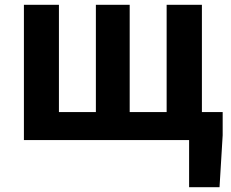

<svg xmlns="http://www.w3.org/2000/svg" viewBox="-20 -580 958 795"><path d="M816 -116V-560H670V-116H517V-560H377V-116H224V-560H79V0H763V195H889L902 -20V-116Z"/></svg>

Font: Source Han Sans Old Style Bold
Style: Regular
Weight: 700
Designer: Ryoko NISHIZUKA (kana & ideographs); Paul D. Hunt (Latin, Greek & Cyrillic); Wenlong ZHANG (bopomofo); Sandoll Communica
Foundry: Adobe Systems Incorporated
Version: Version 1.004;PS 1.004;hotconv 1.0.81;makeotf.lib2.5.63406